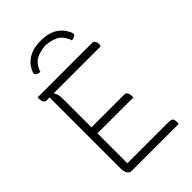

<svg xmlns="http://www.w3.org/2000/svg" viewBox="-267 -1029 1134 1134"><g transform="rotate(-45 300.0 -462.0)"><path d="M50 -700H504Q514 -700 519.5 -695Q525 -690 527.5 -683Q530 -676 530 -669Q530 -662 529.5 -658Q529 -654 527 -650H73Q66 -650 60.5 -655.5Q55 -661 52.5 -670Q50 -679 50 -690Q50 -692 50 -695Q50 -698 50 -700ZM120 -350H427Q435 -350 440 -344.5Q445 -339 447.5 -330Q450 -321 450 -310Q450 -309 450 -307Q450 -305 450 -303.5Q450 -302 450 -300H120ZM136 0Q128 0 121 -4Q114 -8 109.5 -15.5Q105 -23 102.5 -32.5Q100 -42 100 -53Q100 -113 100 -178Q100 -243 100 -309Q100 -375 100 -439Q100 -503 100 -563Q100 -623 100 -675H151L136 -646Q144 -636 147 -622.5Q150 -609 150 -589Q150 -525 150 -457Q150 -389 150 -320Q150 -251 150 -183Q150 -115 150 -50H498Q516 -50 523 -42Q530 -34 530 -16Q530 -12 529.5 -7Q529 -2 528 0ZM168 -795Q158 -796 150 -799Q142 -802 137 -807Q134 -810 133.5 -815Q133 -820 137 -829Q149 -859 171 -880Q193 -901 224 -912.5Q255 -924 296 -924H304Q344 -924 375.5 -912.5Q407 -901 428.5 -880Q450 -859 463 -829Q467 -820 466.5 -815Q466 -810 463 -807Q458 -802 450 -799Q442 -796 432 -795Q418 -838 388.5 -859Q359 -880 300 -885Q241 -880 211.5 -859Q182 -838 168 -795Z"/></g></svg>

Font: Recursive Monospace Casual Light
Style: Regular
Weight: 300
Version: Version 1.047